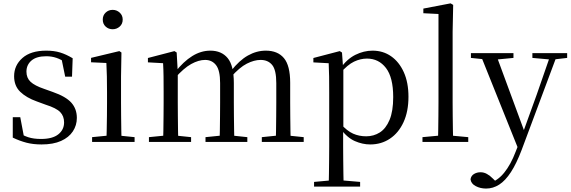

<svg xmlns="http://www.w3.org/2000/svg" viewBox="-20 -825 3317 1116"><path d="M221.4 14.6Q172.9 14.6 134 4.5Q95.1 -5.6 54.2 -25.1L54.3 -143.7H97.8L121.5 -18.1L84.9 -20.3V-56.3Q113.4 -37.5 144.2 -27.4Q174.9 -17.3 218.7 -17.3Q285.2 -17.3 318.8 -44.1Q352.5 -70.9 352.5 -113.5Q352.5 -150.2 329.8 -173.6Q307.2 -197 245.6 -216.4L193.9 -235.4Q133.2 -257 97.6 -291.4Q62 -325.9 62 -382Q62 -445.2 110.4 -487.9Q158.8 -530.6 249.1 -530.6Q294.4 -530.6 329.5 -519.9Q364.7 -509.2 402.4 -486.4L398.6 -379.4H358.9L335.1 -495.5L366.5 -490.1V-457.8Q335.7 -479.4 307.9 -488.7Q280.2 -498.1 249.1 -498.1Q192.1 -498.1 162.9 -473.1Q133.7 -448 133.7 -408.5Q133.7 -372 157.7 -349.5Q181.6 -327 236.5 -308.4L286.8 -290.4Q362.6 -264 394.7 -228.1Q426.7 -192.1 426.7 -139.6Q426.7 -96.6 403.5 -61.4Q380.3 -26.2 334.9 -5.8Q289.5 14.6 221.4 14.6Z M515.3 0V-27.8L625.1 -38.6H656.5L762.3 -27.8V0ZM598.3 0Q599.3 -24.4 600.2 -65.3Q601.1 -106.3 601.6 -150.7Q602.1 -195.1 602.1 -228.5V-288.8Q602.1 -339.6 601.2 -380.6Q600.3 -421.6 598.3 -458.9L509.3 -463V-488.6L673.7 -528L685.9 -519.8L683.5 -380.2V-228.5Q683.5 -195.1 684 -150.7Q684.5 -106.3 685.1 -65.3Q685.7 -24.4 686.7 0ZM634.8 -655Q610.9 -655 594.1 -670.5Q577.3 -686 577.3 -711.1Q577.3 -735.9 594.1 -751.8Q610.9 -767.7 634.8 -767.7Q658.2 -767.7 675.7 -751.8Q693.2 -735.9 693.2 -711.1Q693.2 -686 675.7 -670.5Q658.2 -655 634.8 -655Z M845.7 0V-27.8L954.4 -38.6H986.8L1090.7 -27.8V0ZM927.9 0Q929.1 -24.4 929.6 -65.3Q930.1 -106.3 930.6 -150.7Q931.1 -195.1 931.1 -228.5V-290.4Q931.1 -341 930.6 -380.9Q930.1 -420.7 927.9 -457.7L839.8 -462.6V-487.9L993.9 -528L1006.9 -519.8L1013.3 -406.1V-403.1V-228.5Q1013.3 -195.1 1013.8 -150.7Q1014.3 -106.3 1014.8 -65.3Q1015.3 -24.4 1016.3 0ZM1174.5 0V-27.8L1281.6 -38.6H1315L1417.6 -27.8V0ZM1256.2 0Q1257.4 -24.4 1257.9 -64.8Q1258.4 -105.3 1258.9 -149.7Q1259.4 -194.1 1259.4 -228.5V-342.2Q1259.4 -416 1235.8 -446.4Q1212.2 -476.7 1172.3 -476.7Q1134.5 -476.7 1091.1 -452.8Q1047.8 -428.8 996.4 -370.6L987.1 -406H998.2Q1046.5 -467.6 1097.4 -499.1Q1148.2 -530.6 1202.6 -530.6Q1267.7 -530.6 1303.5 -487.1Q1339.2 -443.5 1339.2 -342.4V-228.5Q1339.2 -194.1 1339.7 -149.7Q1340.2 -105.3 1340.8 -64.8Q1341.4 -24.4 1342.4 0ZM1501.8 0V-27.8L1607.7 -38.6H1640.9L1745.3 -27.8V0ZM1582.2 0Q1583.9 -24.4 1584.4 -64.8Q1584.9 -105.3 1585.4 -149.7Q1585.9 -194.1 1585.9 -228.5V-342.2Q1585.9 -418.5 1561.8 -447.6Q1537.7 -476.7 1494.6 -476.7Q1457.6 -476.7 1414.8 -455.1Q1372 -433.4 1321.9 -376.5L1311.4 -412.6H1322.8Q1370.7 -474 1421 -502.3Q1471.2 -530.6 1525.1 -530.6Q1594.1 -530.6 1630.4 -487.2Q1666.7 -443.9 1666.7 -343.5V-228.5Q1666.7 -194.1 1667.2 -149.7Q1667.7 -105.3 1668.2 -64.8Q1668.7 -24.4 1669.7 0Z M1805.5 259.8V232.4L1916.7 222.2H1954.5L2073.2 232.4V259.8ZM1890.5 259.8Q1891.5 225.6 1892 185.1Q1892.5 144.5 1893 103.1Q1893.5 61.7 1893.5 26.7V-286.8Q1893.5 -338.2 1893 -379.5Q1892.5 -420.7 1890.5 -457.5L1801.5 -462.4V-487.9L1954.9 -528L1967.9 -519.6L1973.9 -435.3L1975.7 -430.1V-78.7L1974.5 -68.7V26.5Q1974.5 60.7 1975 102.2Q1975.5 143.7 1976 184.7Q1976.5 225.6 1977.5 259.8ZM2131.6 14.6Q2087.1 14.6 2042.2 -5.1Q1997.3 -24.9 1959.2 -77.1H1946.4L1960.3 -105.1Q1997.5 -63.7 2032.4 -48.2Q2067.2 -32.7 2108.5 -32.7Q2152.2 -32.7 2187.6 -55.1Q2223.1 -77.6 2244.3 -128.1Q2265.5 -178.6 2265.5 -260.8Q2265.5 -374.9 2223.5 -429.7Q2181.4 -484.5 2112.9 -484.5Q2075.4 -484.5 2038 -466.8Q2000.5 -449.1 1956.2 -398.2L1945.6 -425H1956.5Q1995.9 -481.5 2045.2 -506.1Q2094.6 -530.6 2145.3 -530.6Q2206.5 -530.6 2253.2 -498Q2300 -465.4 2327.1 -405.4Q2354.2 -345.3 2354.2 -262.6Q2354.2 -177.1 2325.5 -114.8Q2296.7 -52.4 2246.4 -18.9Q2196.2 14.6 2131.6 14.6Z M2435.6 0V-27.8L2552.5 -38.6H2584.1L2701.7 -27.8V0ZM2525.7 0Q2526.7 -31.5 2527.2 -70.8Q2527.7 -110.1 2528.2 -151.5Q2528.7 -192.9 2528.7 -228.5V-743.7L2440.7 -748.1V-775.1L2599.1 -805.5L2614.1 -796.5L2610.9 -641V-228.5Q2610.9 -192.9 2611.4 -151.5Q2611.9 -110.1 2612.5 -70.8Q2613.1 -31.5 2614.1 0Z M2805.4 271Q2772 271 2744.9 256.7Q2717.7 242.4 2714.9 216.7Q2718.5 196.1 2735.3 186.2Q2752.1 176.2 2773.2 176.2Q2793 176.2 2810.7 186.3Q2828.5 196.3 2845.1 213.2L2873.8 241.4L2842.3 257.1L2822.5 240.1Q2871.9 226.4 2910.4 179Q2948.9 131.6 2976.9 57.6L3005.6 -15.2L3010.2 -27.8L3099.4 -274.3L3183.3 -516H3222.2L3012.1 46.5Q2982.2 125.6 2949.8 175.3Q2917.4 225.1 2881.7 248Q2846 271 2805.4 271ZM2996.7 51.4 2769 -516H2860.3L3028.7 -59.3L3034.7 -46.2ZM2717.2 -488.4V-516H2964.5V-488.4L2857.9 -478.1H2816.1ZM3074.5 -488.4V-516H3276.6V-488.4L3195.3 -478.9H3180.3Z"/></svg>

Font: Noto Serif HK ExtraLight
Style: Regular
Weight: 200
Designer: Ryoko NISHIZUKA 西塚涼子 (kana & ideographs); Frank Grießhammer (Latin, Greek & Cyrillic); Wenlong ZHANG 张文龙 (bopomofo); San
Foundry: Adobe
Version: Version 2.002-H1;hotconv 1.1.0;makeotfexe 2.6.0